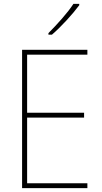

<svg xmlns="http://www.w3.org/2000/svg" viewBox="-20 -971 528 991"><path d="M431 0H94V-714H431V-689H120V-389H414V-364H120V-25H431ZM389 -944Q363 -909 323.5 -866Q284 -823 248 -792H230V-800Q264 -834 300 -875Q336 -916 359 -951H389Z"/></svg>

Font: Noto Sans Telugu SemiCondensed Thin
Style: Regular
Weight: 100
Width: 4
Designer: Jelle Bosma - Monotype Design Team
Foundry: Monotype Imaging Inc.
Version: Version 2.005; ttfautohint (v1.8.4.7-5d5b)